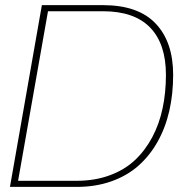

<svg xmlns="http://www.w3.org/2000/svg" viewBox="-20 -732 716 752"><path d="M658.2 -439Q658.2 -363.8 643.1 -297.6Q627.9 -231.4 597.2 -176.8Q566.4 -122.1 522 -82.8Q477.5 -43.5 416 -21.7Q354.5 0 280.8 0H19L144 -711.9H382.8Q521.5 -711.9 589.8 -639.6Q658.2 -567.4 658.2 -439ZM629.9 -439Q629.9 -560.1 568.1 -624Q506.3 -688 382.8 -688H168L50.8 -23.9H280.8Q351.1 -23.9 409.2 -45.2Q467.3 -66.4 507.8 -104.2Q548.3 -142.1 576.2 -194.3Q604 -246.6 616.9 -308.1Q629.9 -369.6 629.9 -439Z"/></svg>

Font: Creato Display Thin
Style: Italic
Weight: 265
Italic angle: -10°
Version: Version 1.000